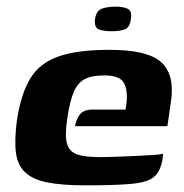

<svg xmlns="http://www.w3.org/2000/svg" viewBox="-20 -552 554 578"><path d="M238 6Q168 6 124 -2.5Q80 -11 56.5 -32.5Q33 -54 28 -92Q23 -130 31 -190Q43 -269 71 -315.5Q99 -362 156 -382Q213 -402 310 -402Q424 -402 465 -365Q506 -328 495 -249L484 -172H206Q209 -193 220.5 -207.5Q232 -222 258 -222H358L361 -243Q365 -283 352 -304Q339 -325 294 -325Q257 -325 235.5 -314Q214 -303 202 -275Q190 -247 182 -192Q175 -145 181.5 -120.5Q188 -96 211.5 -87.5Q235 -79 282 -79Q299 -79 328 -80Q357 -81 388 -82.5Q419 -84 442 -85.5Q465 -87 471 -89L469 -71Q467 -57 460 -41.5Q453 -26 439 -16Q419 -2 370.5 2Q322 6 238 6ZM316 -458Q292 -458 277.5 -463.5Q263 -469 266 -495Q270 -520 287 -526Q304 -532 328 -532Q351 -532 364.5 -525.5Q378 -519 374 -495Q371 -469 355.5 -463.5Q340 -458 316 -458Z"/></svg>

Font: Genos
Style: Bold Italic
Weight: 700
Italic angle: -8°
Version: Version 1.010